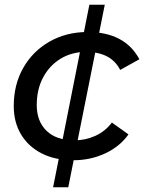

<svg xmlns="http://www.w3.org/2000/svg" viewBox="-20 -670 611 810"><path d="M290 6Q213 6 156.5 -22.5Q100 -51 69 -102.5Q38 -154 38 -223Q38 -313 78 -383.5Q118 -454 189 -494.5Q260 -535 350 -535Q427 -535 482 -506.5Q537 -478 568 -420L487 -375Q467 -414 430.5 -432.5Q394 -451 343 -451Q283 -451 236 -422.5Q189 -394 162 -343.5Q135 -293 135 -227Q135 -158 176.5 -118Q218 -78 294 -78Q341 -78 382.5 -97Q424 -116 452 -153L522 -103Q486 -52 424 -23Q362 6 290 6ZM204 120 357 -650H422L268 120Z"/></svg>

Font: MOST Montserrat Medium
Style: Italic
Weight: 500
Italic angle: -11.3°
Designer: Julieta Ulanovsky
Foundry: Julieta Ulanovsky
Version: Version 8.000;March 11, 2024;FontCreator 15.0.0.2926 64-bit